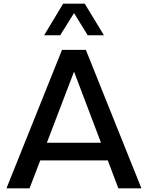

<svg xmlns="http://www.w3.org/2000/svg" viewBox="-20 -1020 802 1040"><path d="M381 -949 306 -829H219L322 -1000H439L543 -829H455ZM621 0 564 -151H198L140 0H15L316 -750H445L746 0ZM234 -247H527L381 -632Z"/></svg>

Font: Orkney Medium
Style: Regular
Weight: 500
Designer: Samuel Oakes and Alfredo Marco Pradil
Foundry: Alfredo Marco Pradil
Version: 1.0; ttfautohint (v1.5)